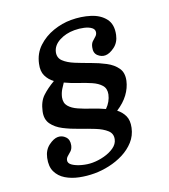

<svg xmlns="http://www.w3.org/2000/svg" viewBox="-174 -863 858 975"><g transform="rotate(-20 254.5 -375.5)"><path d="M420.5 -658Q424 -674 409.8 -685Q395.5 -696 371.2 -701.5Q347 -707 321 -707Q274.5 -707 238.2 -687.5Q202 -668 194.5 -634Q188.5 -605 209 -585.5Q229.5 -566 265.5 -551.2Q301.5 -536.5 342 -522Q382.5 -507.5 417.5 -489Q452.5 -470.5 471.5 -443.2Q490.5 -416 481.5 -375Q473.5 -339 449.8 -306.8Q426 -274.5 385.5 -248.5Q409 -230.5 420.8 -205Q432.5 -179.5 424.5 -142Q416 -102 389.8 -73Q363.5 -44 326.8 -25.2Q290 -6.5 248.8 2.5Q207.5 11.5 168.5 11.5Q128 11.5 88.8 3.5Q49.5 -4.5 19.2 -22.8Q-11 -41 -25.5 -71Q-40 -101 -30.5 -145Q-22 -184.5 6 -205.2Q34 -226 56.5 -226Q79 -226 95.5 -209Q112 -192 106 -163Q102 -145 91.8 -135.5Q81.5 -126 72 -118.2Q62.5 -110.5 60 -99Q56.5 -83 75.2 -70.5Q94 -58 122.8 -50.5Q151.5 -43 177.5 -43Q209 -43 241 -51.5Q273 -60 296 -76.2Q319 -92.5 324 -116Q330.5 -145 309.2 -164.5Q288 -184 251.2 -198.8Q214.5 -213.5 172.5 -228Q130.5 -242.5 94.5 -261Q58.5 -279.5 39 -307Q19.5 -334.5 28.5 -375Q39 -424 66.5 -450Q94 -476 135 -500Q110.5 -518 98 -544Q85.5 -570 94 -608Q105 -660 141.2 -694Q177.5 -728 226 -744.8Q274.5 -761.5 322 -761.5Q377 -761.5 424.8 -746.5Q472.5 -731.5 498 -698.5Q523.5 -665.5 512 -612Q504 -574 476.2 -553.5Q448.5 -533 425.5 -533Q404.5 -533 387.2 -549Q370 -565 376.5 -594Q380 -612 389.8 -621.8Q399.5 -631.5 408.8 -639Q418 -646.5 420.5 -658ZM179.5 -475.5Q172 -465 161.2 -447.5Q150.5 -430 145.5 -408.5Q139.5 -379 155.5 -360Q171.5 -341 201.5 -327.8Q231.5 -314.5 267 -302.8Q302.5 -291 335 -276Q364 -304.5 372 -341.5Q378 -371.5 361.2 -390.8Q344.5 -410 314 -423.2Q283.5 -436.5 247.8 -448.2Q212 -460 179.5 -475.5Z"/></g></svg>

Font: Besley* Medium
Style: Italic
Weight: 500
Italic angle: -13°
Designer: Owen Earl
Foundry: indestructible type*
Version: Version 3.000; ttfautohint (v1.8.3)